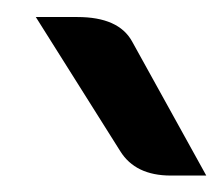

<svg xmlns="http://www.w3.org/2000/svg" viewBox="-20 -785 268 230"><path d="M227.1 -574.7H184.6Q142.1 -574.7 124 -604L22.9 -764.6H72.8Q122.1 -764.6 138.2 -735.4Z"/></svg>

Font: Bainsley
Style: Regular
Weight: 400
Designer: Paul James MIller
Foundry: High-Logic / Made with FontCreator
Version: Version 1.411;March 28, 2021;FontCreator 13.0.0.2683 64-bit